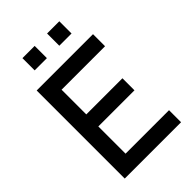

<svg xmlns="http://www.w3.org/2000/svg" viewBox="-265 -1010 1110 1110"><g transform="rotate(-45 290.0 -455.0)"><path d="M345.5 -810.5V-910.5H445.5V-810.5ZM144 -810.5V-910.5H244V-810.5ZM70 0V-720H530.5V-621.5H175V-419.5H470.5V-321H175V-98.5H530.5V0Z"/></g></svg>

Font: Vela Sans SemBd
Style: Regular
Weight: 600
Designer: Principal design: Mikhail Sharanda - project Manrope.
Design modification: Ravid Balaliev
Foundry: Mikhail Sharanda
Version: Version 1.001